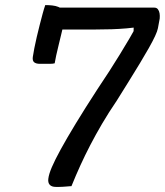

<svg xmlns="http://www.w3.org/2000/svg" viewBox="-20 -730 648 755"><path d="M158 -710Q173 -710 186 -708.5Q199 -707 209 -703Q219 -699 226 -693.5Q233 -688 236 -681Q239 -674 237 -665Q235 -654 230.5 -636Q226 -618 221 -596Q216 -574 210.5 -552.5Q205 -531 201 -512Q197 -493 195 -481Q192 -480 186 -479.5Q180 -479 173.5 -479Q167 -479 160 -479Q153 -479 147 -479Q141 -479 137 -479Q122 -479 114.5 -485Q107 -491 109 -506Q111 -520 115 -540.5Q119 -561 124.5 -584.5Q130 -608 136 -631.5Q142 -655 147.5 -675.5Q153 -696 158 -710ZM261 2Q258 2 252.5 2.5Q247 3 240.5 3.5Q234 4 226.5 4.5Q219 5 212.5 5Q206 5 200 5Q183 5 175.5 -3.5Q168 -12 170 -27Q172 -45 184 -73Q196 -101 219 -143Q242 -185 277.5 -243.5Q313 -302 363 -379Q388 -416 409.5 -449.5Q431 -483 451 -515.5Q471 -548 489.5 -579.5Q508 -611 526 -644L505 -584L506 -643L538 -626Q507 -621 478 -618.5Q449 -616 419.5 -615Q390 -614 357 -614H196Q187 -614 180 -618.5Q173 -623 168 -631.5Q163 -640 160.5 -651Q158 -662 157.5 -674.5Q157 -687 158 -700H587Q596 -700 601 -693.5Q606 -687 607.5 -677.5Q609 -668 608 -657L601 -619Q599 -608 590 -588.5Q581 -569 565.5 -541.5Q550 -514 530 -481Q510 -448 487 -411Q464 -374 439 -334Q407 -287 381.5 -243.5Q356 -200 335 -159.5Q314 -119 296 -79.5Q278 -40 261 2Z"/></svg>

Font: Rec Mono Semicasual
Style: Italic
Weight: 400
Italic angle: -10°
Version: Version 1.085; ttfautohint (v1.8.4.7-5d5b)